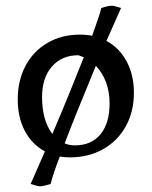

<svg xmlns="http://www.w3.org/2000/svg" viewBox="-20 -539 531 671"><path d="M448 -215Q448 -149 419.5 -97.5Q391 -46 340 -17.5Q289 11 224 11Q206 11 189 8Q164 73 157 104Q131 112 120 112Q111 112 87 104Q122 25 137 -10Q92 -34 67 -81Q42 -128 42 -192Q42 -258 69.5 -309.5Q97 -361 146.5 -389.5Q196 -418 259 -418Q283 -418 302 -414Q329 -488 334 -511Q358 -519 371 -519Q379 -519 403 -511L352 -396Q397 -372 422.5 -324.5Q448 -277 448 -215ZM163 -71Q217 -197 273 -339Q269 -340 264.5 -342Q260 -344 254 -346Q196 -346 161.5 -306.5Q127 -267 127 -200Q127 -118 163 -71ZM363 -178Q363 -218 350.5 -251.5Q338 -285 315 -309Q238 -123 206 -38Q221 -31 242 -31Q299 -31 331 -69.5Q363 -108 363 -178Z"/></svg>

Font: Mirza
Style: Regular
Weight: 400
Designer: Arabic design by Kourosh Beigpour, Latin design by Eduardo Tunni, engineering by Lasse Fister
Version: Version 1.0010g